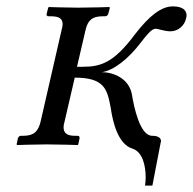

<svg xmlns="http://www.w3.org/2000/svg" viewBox="-20 -453 604 601"><path d="M107 -72C100 -43 87 -28 54 -28H46C41 -28 38 -25 36 -20L32 -1L34 1C34 1 90 -1 126 -1C165 -1 223 1 223 1L225 -1L229 -20C230 -25 227 -28 223 -28H214C189 -28 179 -37 179 -55C179 -60 180 -65 182 -72L214 -210C309 -210 316 -172 327 -113C333 -72 349 -2 394 12C426 22 436 64 436 103C436 112 435 120 434 128H457L483 -7C484 -8 484 -10 484 -11C484 -26 466 -28 456 -28C418 -28 399 -119 393 -157C384 -206 338 -227 298 -227C336 -232 382 -269 421 -320C438 -342 454 -363 467 -363C476 -363 494 -355 514 -355C538 -355 558 -374 562 -394C563 -397 564 -401 564 -404C564 -421 552 -433 521 -433C486 -433 449 -406 402 -345C337 -258 297 -244 240 -244H221L248 -360C255 -389 268 -402 301 -402H309C313 -402 318 -405 319 -410L324 -429L322 -431C322 -431 264 -429 225 -429C189 -429 133 -431 133 -431L131 -429L126 -410C125 -405 127 -402 132 -402H140C166 -402 176 -394 176 -377C176 -373 175 -367 173 -360Z"/></svg>

Font: Libertinus Serif
Style: Italic
Weight: 400
Italic angle: -12°
Designer: Philipp H. Poll, Khaled Hosny
Foundry: Caleb Maclennan
Version: Version 7.050;RELEASE